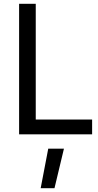

<svg xmlns="http://www.w3.org/2000/svg" viewBox="-20 -710 519 1015"><path d="M195 285 235 76H318L268 285ZM81 0V-690H169V-78H467V0Z"/></svg>

Font: Cairo Medium
Style: Regular
Weight: 500
Designer: Mohamed Gaber, Accademia di Belle Arti di Urbino
Foundry: Kief Type Foundry, Accademia di Belle Arti di Urbino
Version: Version 3.117